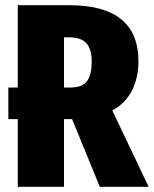

<svg xmlns="http://www.w3.org/2000/svg" viewBox="-20 -715 589 735"><path d="M256 -259H225V0H48V-259H12V-380H48V-695H246Q510 -695 510 -480Q510 -419 486 -370Q462 -321 410 -292L549 0H362ZM225 -380H250Q294 -380 312.5 -403.5Q331 -427 331 -480Q331 -527 310.5 -549.5Q290 -572 246 -572H225Z"/></svg>

Font: Fira Sans Compressed ExtraBold
Style: Regular
Weight: 800
Width: 1
Designer: bBox Type GmbH & Carrois Corporate GbR & Edenspiekermann AG
Foundry: bBox Type GmbH & Carrois Corporate GbR & Edenspiekermann AG
Version: Version 4.301